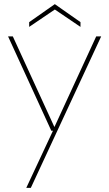

<svg xmlns="http://www.w3.org/2000/svg" viewBox="-20 -688 528 928"><path d="M107 220 236 -56H228L19 -512H42L243 -74L445 -512H469L129 220ZM121 -558V-581L245 -668L369 -581V-558L245 -642Z"/></svg>

Font: DM Sans 12pt Thin
Style: Regular
Weight: 250
Version: Version 4.004;gftools[0.9.30]